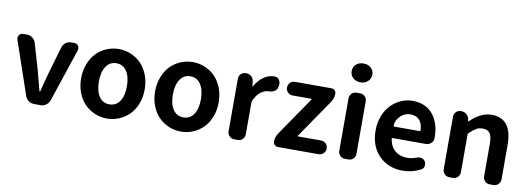

<svg xmlns="http://www.w3.org/2000/svg" viewBox="-62 -1199 4404 1600"><g transform="rotate(10 2140.0 -398.5)"><path d="M262.7 0Q237.3 0 215.8 -15.1Q194.3 -30.3 186.5 -54.7L32.2 -505.9Q30.3 -512.7 30.3 -519.5Q30.3 -531.2 38.1 -543Q50.8 -559.6 71.3 -559.6H104.5Q129.9 -559.6 150.4 -544.4Q170.9 -529.3 178.7 -504.9L244.1 -281.2Q252 -249 268.6 -187.5Q285.2 -126 288.1 -113.3Q289.1 -111.3 291.5 -111.3Q293.9 -111.3 294.9 -113.3Q306.6 -163.1 338.9 -281.2L404.3 -504.9Q412.1 -529.3 432.6 -544.4Q453.1 -559.6 478.5 -559.6H503.9Q525.4 -559.6 538.1 -543Q545.9 -531.2 545.9 -519.5Q545.9 -512.7 543.9 -504.9L393.6 -54.7Q384.8 -30.3 363.8 -15.1Q342.8 0 317.4 0Z M611.3 -279.3Q611.3 -346.7 633.8 -403.3Q656.2 -460 693.4 -497.1Q730.5 -534.2 778.8 -554.2Q827.1 -574.2 880.4 -574.2Q933.6 -574.2 981.9 -554.2Q1030.3 -534.2 1067.4 -497.1Q1104.5 -460 1127 -403.3Q1149.4 -346.7 1149.4 -279.3Q1149.4 -211.9 1127 -155.8Q1104.5 -99.6 1067.4 -63Q1030.3 -26.4 981.9 -6.3Q933.6 13.7 880.4 13.7Q827.1 13.7 778.8 -6.3Q730.5 -26.4 693.4 -63Q656.2 -99.6 633.8 -155.8Q611.3 -211.9 611.3 -279.3ZM999 -279.3Q999 -359.4 967.8 -406.7Q936.5 -454.1 880.4 -454.1Q824.2 -454.1 793 -406.7Q761.7 -359.4 761.7 -279.3Q761.7 -199.2 793 -152.8Q824.2 -106.4 880.4 -106.4Q936.5 -106.4 967.8 -152.8Q999 -199.2 999 -279.3Z M1237.3 -279.3Q1237.3 -346.7 1259.8 -403.3Q1282.2 -460 1319.3 -497.1Q1356.4 -534.2 1404.8 -554.2Q1453.1 -574.2 1506.3 -574.2Q1559.6 -574.2 1607.9 -554.2Q1656.2 -534.2 1693.4 -497.1Q1730.5 -460 1752.9 -403.3Q1775.4 -346.7 1775.4 -279.3Q1775.4 -211.9 1752.9 -155.8Q1730.5 -99.6 1693.4 -63Q1656.2 -26.4 1607.9 -6.3Q1559.6 13.7 1506.3 13.7Q1453.1 13.7 1404.8 -6.3Q1356.4 -26.4 1319.3 -63Q1282.2 -99.6 1259.8 -155.8Q1237.3 -211.9 1237.3 -279.3ZM1625 -279.3Q1625 -359.4 1593.8 -406.7Q1562.5 -454.1 1506.3 -454.1Q1450.2 -454.1 1418.9 -406.7Q1387.7 -359.4 1387.7 -279.3Q1387.7 -199.2 1418.9 -152.8Q1450.2 -106.4 1506.3 -106.4Q1562.5 -106.4 1593.8 -152.8Q1625 -199.2 1625 -279.3Z M1956.1 0Q1931.6 0 1915 -17.1Q1898.4 -34.2 1898.4 -57.6V-502Q1898.4 -526.4 1915 -543Q1931.6 -559.6 1956.1 -559.6H1960.9Q1985.4 -559.6 2003.4 -543.5Q2021.5 -527.3 2024.4 -502.9L2028.3 -462.9Q2028.3 -460.9 2030.3 -460.9Q2032.2 -460.9 2033.2 -462.9Q2063.5 -515.6 2105.5 -544.9Q2147.5 -574.2 2191.4 -574.2Q2196.3 -574.2 2201.2 -574.2Q2225.6 -573.2 2238.3 -551.8Q2247.1 -537.1 2247.1 -519.5Q2247.1 -512.7 2246.1 -505.9L2243.2 -491.2Q2238.3 -469.7 2218.8 -457Q2199.2 -444.3 2174.8 -444.3Q2173.8 -444.3 2172.9 -444.3Q2137.7 -444.3 2103.5 -418.9Q2069.3 -393.6 2046.9 -340.8Q2043.9 -334 2043.9 -327.1V-57.6Q2043.9 -34.2 2027.3 -17.1Q2010.7 0 1986.3 0Z M2325.2 0Q2309.6 0 2297.9 -11.7Q2286.1 -23.4 2286.1 -39.1Q2286.1 -79.1 2308.6 -111.3L2532.2 -437.5Q2533.2 -439.5 2532.2 -441.9Q2531.2 -444.3 2528.3 -444.3H2372.1Q2347.7 -444.3 2331.1 -460.9Q2314.5 -477.5 2314.5 -502Q2314.5 -526.4 2331.1 -543Q2347.7 -559.6 2372.1 -559.6H2680.7Q2697.3 -559.6 2708.5 -548.3Q2719.7 -537.1 2719.7 -520.5Q2719.7 -481.4 2697.3 -448.2L2473.6 -122.1Q2471.7 -120.1 2472.7 -118.2Q2473.6 -116.2 2476.6 -116.2H2670.9Q2694.3 -116.2 2711.4 -99.1Q2728.5 -82 2728.5 -58.6V-57.6Q2728.5 -34.2 2711.4 -17.1Q2694.3 0 2670.9 0Z M2892.6 0Q2868.2 0 2851.6 -17.1Q2835 -34.2 2835 -57.6V-502Q2835 -526.4 2851.6 -543Q2868.2 -559.6 2892.6 -559.6H2922.9Q2947.3 -559.6 2963.9 -543Q2980.5 -526.4 2980.5 -502V-57.6Q2980.5 -34.2 2963.9 -17.1Q2947.3 0 2922.9 0ZM2909.2 -650.4Q2871.1 -650.4 2846.2 -672.9Q2821.3 -695.3 2821.3 -730.5Q2821.3 -765.6 2845.7 -787.6Q2870.1 -809.6 2909.2 -809.6Q2946.3 -809.6 2971.2 -787.6Q2996.1 -765.6 2996.1 -730.5Q2996.1 -695.3 2971.2 -672.9Q2946.3 -650.4 2909.2 -650.4Z M3381.8 13.7Q3260.7 13.7 3182.1 -65.4Q3103.5 -144.5 3103.5 -279.3Q3103.5 -344.7 3125.5 -401.4Q3147.5 -458 3184.1 -495.1Q3220.7 -532.2 3267.6 -553.2Q3314.5 -574.2 3364.3 -574.2Q3476.6 -574.2 3537.6 -500Q3598.6 -425.8 3598.6 -305.7Q3598.6 -300.8 3598.6 -295.9Q3597.7 -271.5 3578.6 -255.4Q3559.6 -239.3 3534.2 -239.3H3253.9Q3246.1 -239.3 3248 -231.4Q3257.8 -167 3298.8 -132.8Q3339.8 -98.6 3401.4 -98.6Q3442.4 -98.6 3481.4 -114.3Q3493.2 -119.1 3504.9 -119.1Q3513.7 -119.1 3521.5 -117.2Q3543 -111.3 3552.7 -92.8Q3559.6 -80.1 3559.6 -66.4Q3559.6 -52.7 3552.7 -40.5Q3545.9 -28.3 3533.2 -22.5Q3459 13.7 3381.8 13.7ZM3245.1 -341.8Q3245.1 -335.9 3252 -335.9H3464.8Q3472.7 -335.9 3472.7 -342.8Q3472.7 -342.8 3472.7 -342.8Q3470.7 -398.4 3444.3 -429.2Q3418 -460 3366.2 -460Q3322.3 -460 3288.1 -429.7Q3245.1 -390.6 3245.1 -341.8Z M3776.4 0Q3752 0 3735.4 -17.1Q3718.8 -34.2 3718.8 -57.6V-502Q3718.8 -526.4 3735.4 -543Q3752 -559.6 3776.4 -559.6H3781.2Q3805.7 -559.6 3824.2 -543.5Q3842.8 -527.3 3846.7 -502.9L3848.6 -488.3Q3848.6 -486.3 3850.6 -486.3Q3852.5 -486.3 3854.5 -487.3Q3943.4 -574.2 4034.2 -574.2Q4208 -574.2 4208 -348.6V-57.6Q4208 -34.2 4190.9 -17.1Q4173.8 0 4150.4 0H4118.2Q4094.7 0 4077.6 -17.1Q4060.5 -34.2 4060.5 -57.6V-331.1Q4060.5 -394.5 4042 -421.4Q4023.4 -448.2 3981.4 -448.2Q3950.2 -448.2 3926.3 -434.6Q3902.3 -420.9 3870.1 -389.6Q3864.3 -384.8 3864.3 -377.9V-57.6Q3864.3 -34.2 3847.7 -17.1Q3831.1 0 3806.6 0Z"/></g></svg>

Font: Gen Jyuu Gothic Bold
Style: Bold
Weight: 700
Designer: [Source Han Sans]
Ryoko NISHIZUKA  (kana & ideographs); Paul D. Hunt (Latin, Greek & Cyrillic); Wenlong ZHANG  (bopomofo
Version: Version 1.002.20150607